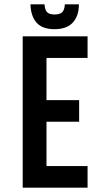

<svg xmlns="http://www.w3.org/2000/svg" viewBox="-20 -868 479 888"><path d="M195 -405H346V-305H195V-100H385V0H85V-700H385V-600H195ZM345 -848Q345 -795 317 -764Q289 -733 232 -733Q175 -733 148.5 -764Q122 -795 121 -848H186Q188 -819 199.5 -810Q211 -801 232 -801Q254 -801 266 -810Q278 -819 280 -848Z"/></svg>

Font: Bebas Neue Bold
Style: Regular
Weight: 700
Designer: Ryoichi Tsunekawa & LGV (GE)
Foundry: Free Software Foundation, Inc.
Version: Version 1.003 August 13, 2016